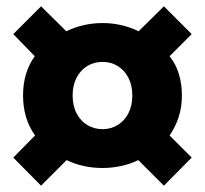

<svg xmlns="http://www.w3.org/2000/svg" viewBox="-20 -680 649 608"><path d="M110 -92 22 -181 91 -251Q53 -304 53 -378Q53 -450 90 -502L22 -572L110 -660L190 -581Q244 -607 305 -607Q365 -607 419 -581L499 -660L587 -572L517 -502Q537 -477 546.5 -445.5Q556 -414 556 -378Q556 -340 545.5 -308.5Q535 -277 517 -251L587 -181L499 -92L418 -173Q391 -160 362 -154Q333 -148 305 -148Q242 -148 191 -173ZM305 -271Q331 -271 352.5 -284Q374 -297 386.5 -321Q399 -345 399 -378Q399 -410 386.5 -434Q374 -458 352.5 -471Q331 -484 305 -484Q278 -484 256.5 -471Q235 -458 222.5 -434Q210 -410 210 -378Q210 -345 222.5 -321Q235 -297 256.5 -284Q278 -271 305 -271Z"/></svg>

Font: Noto Sans JP Thin Black
Style: Regular
Weight: 900
Version: Version 2.004-H2;hotconv 1.0.118;makeotfexe 2.5.65603